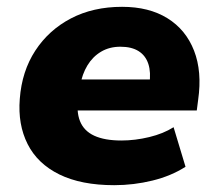

<svg xmlns="http://www.w3.org/2000/svg" viewBox="-20 -532 639 563"><path d="M315 11Q218 11 154 -20.5Q90 -52 61 -109.5Q32 -167 38 -242Q44 -323 83.5 -383.5Q123 -444 188 -478Q253 -512 338 -512Q417 -512 471 -478.5Q525 -445 549 -383.5Q573 -322 561 -239L557 -208H183L197 -299H431L418 -285Q423 -320 415 -344.5Q407 -369 386.5 -382Q366 -395 333 -395Q301 -395 276.5 -380.5Q252 -366 236.5 -340.5Q221 -315 215 -281L210 -250Q203 -206 214.5 -177Q226 -148 256.5 -134Q287 -120 336 -120Q376 -120 417.5 -130Q459 -140 489 -159L524 -43Q482 -16 427 -2.5Q372 11 315 11Z"/></svg>

Font: Nunito Sans 9pt Black
Style: Italic
Weight: 900
Italic angle: -9°
Version: Version 3.101;gftools[0.9.27]